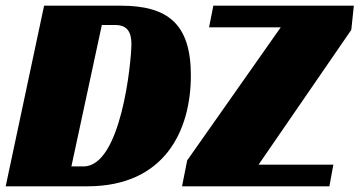

<svg xmlns="http://www.w3.org/2000/svg" viewBox="-20 -655 1264 675"><path d="M287 0C559 0 651 -196 651 -390C651 -572 569 -635 404 -635H135L0 0ZM620 0H1138L1152 -76H889L1215 -550L1224 -635H730L715 -559H967L638 -91ZM231 -70 338 -567H386C427 -567 442 -542 442 -501C442 -438 406 -70 274 -70Z"/></svg>

Font: Racing Sans One
Style: Regular
Weight: 400
Designer: Pablo Impallari, Rodrigo Fuenzalida
Foundry: Pablo Impallari, Rodrigo Fuenzalida
Version: Version 1.001